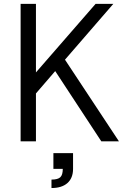

<svg xmlns="http://www.w3.org/2000/svg" viewBox="-20 -720 646 978"><path d="M85 0V-700.2H163.1V-351.1L466.8 -700.2H557.1L311 -416L585.9 0H496.1L261.2 -357.9L163.1 -244.1V0ZM242.2 194.8Q274.4 194.8 287.1 182.9Q299.8 170.9 299.8 140.1H252V60.1H352.1V140.1Q352.1 187 323.5 212.4Q294.9 237.8 242.2 237.8Z"/></svg>

Font: Uncut Sans
Style: Regular
Weight: 400
Designer: Kasper Nordkvist
Foundry: UNCUT.wtf
Version: Version 1.304;Glyphs 3.2 (3246)